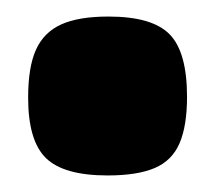

<svg xmlns="http://www.w3.org/2000/svg" viewBox="-20 -202 260 232"><path d="M110 10Q57 10 35.5 -11Q14 -32 14 -84Q14 -121 23.5 -142Q33 -163 54 -172.5Q75 -182 111 -182Q164 -182 185 -160.5Q206 -139 206 -85Q206 -50 197 -29Q188 -8 167 1Q146 10 110 10Z"/></svg>

Font: Fredoka Light
Style: Regular
Weight: 300
Designer: Ben Nathan
Foundry: Milena B. Brandão, Ben Nathan
Version: Version 2.001